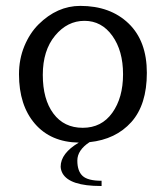

<svg xmlns="http://www.w3.org/2000/svg" viewBox="-20 -470 556 646"><path d="M357.9 -90.6Q394 -141.1 394 -220.2Q394 -299.3 357.9 -349.6Q321.8 -399.9 264.2 -399.9Q206.5 -399.9 165.3 -350.1Q124 -300.3 124 -218Q124 -135.7 159.7 -87.9Q195.3 -40 258.5 -40Q321.8 -40 357.9 -90.6ZM245.1 9.8Q150.9 8.3 97.4 -53.7Q43.9 -115.7 43.9 -220.2Q43.9 -271 62 -314.9Q80.1 -358.4 109.4 -387.7Q172.4 -450.2 250 -450.2Q351.1 -450.2 412.6 -391.1Q474.1 -332 474.1 -224.9Q474.1 -117.7 421.9 -59.3Q369.6 -1 281.2 8.3Q240.2 35.2 240.2 70.3Q240.2 105.5 257.8 121.8Q275.4 138.2 321.8 138.2V155.8Q320.8 155.8 319.3 155.8Q214.4 155.8 190.4 113.3Q184.6 102.5 184.1 90.8Q184.1 45.9 245.1 9.8Z"/></svg>

Font: Pfennig
Style: Medium
Weight: 500
Version: Version 20120410 ; ttfautohint (v0.8)